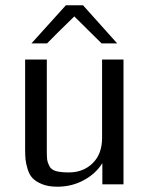

<svg xmlns="http://www.w3.org/2000/svg" viewBox="-20 -697 566 726"><path d="M99 -533 229 -677H294L423 -533H364L261 -635Q192 -568 158 -533ZM75 -133V-472H157V-124Q157 -102 158.5 -92Q160 -82 167 -68.5Q174 -55 192 -50Q210 -45 240 -45Q295 -45 330.5 -80Q366 -115 366 -175V-472H447V0H367V-80Q342 -40 296.5 -15.5Q251 9 197 9Q163 9 139.5 -0.5Q116 -10 103.5 -23Q91 -36 84.5 -57.5Q78 -79 76.5 -94.5Q75 -110 75 -133Z"/></svg>

Font: Coval
Style: Light
Weight: 300
Foundry: Context Ltd
Version: Version 001.000